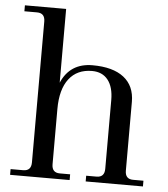

<svg xmlns="http://www.w3.org/2000/svg" viewBox="-53 -787 729 835"><g transform="rotate(5 312.0 -370.0)"><path d="M22 0V-25H77Q112 -25 112 -62V-677Q112 -714 77 -714H22V-740H202V-418Q240 -506 338 -506Q427 -506 474.5 -469Q522 -432 522 -362V-62Q522 -25 557 -25H602V0H352V-25H397Q432 -25 432 -62V-362Q432 -419 407.5 -450Q383 -481 338 -481Q273 -481 237.5 -435Q202 -389 202 -303V-62Q202 -25 237 -25H282V0Z"/></g></svg>

Font: Bentinck
Style: Regular
Weight: 400
Designer: Jörg Drees
Foundry: Jörg Drees
Version: Version 1.000; ttfautohint (v1.8.4.7-5d5b)